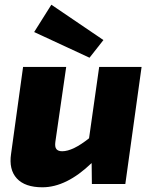

<svg xmlns="http://www.w3.org/2000/svg" viewBox="-20 -781 646 815"><path d="M360 -536 125 -645 198 -761 419 -611ZM581 -497 512 0H370L369 -89Q262 14 160 14Q86 14 51.5 -23.5Q17 -61 27 -128L78 -497H261L215 -179Q212 -157 219.5 -148Q227 -139 244 -139Q289 -139 358 -194L401 -497Z"/></svg>

Font: Ezarion Extra Bold
Style: Italic
Weight: 800
Italic angle: -8°
Designer: Natanael Gama
Version: Version 1.001;PS 001.001;hotconv 1.0.70;makeotf.lib2.5.58329